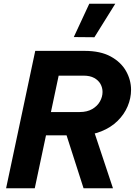

<svg xmlns="http://www.w3.org/2000/svg" viewBox="-20 -1014 732 1034"><path d="M403 -285.2H187.8L214.8 -410.6H409Q449 -410.6 476.6 -426.6Q504.2 -442.6 518.2 -467.6Q532.2 -492.6 532.2 -518.6Q532.2 -542 521.1 -561.8Q510 -581.6 487.4 -594.1Q464.8 -606.6 430.2 -606.6H256L284.2 -740H435.4Q520.8 -740 576 -709.9Q631.2 -679.8 658.5 -631.7Q685.8 -583.6 685.8 -530Q685.8 -485.6 667.6 -442Q649.4 -398.4 613.4 -362.9Q577.4 -327.4 524.7 -306.3Q472 -285.2 403 -285.2ZM588.4 0H430L328 -317.8L477.2 -334.4ZM167.2 0H12.8L169.8 -740H324.2ZM600.8 -993.8 488.4 -813.4 377.4 -814.4 460.8 -993.8Z"/></svg>

Font: Be Vietnam Pro Variable Thin
Style: Italic
Weight: 100
Italic angle: -12°
Designer: Lam Bao, Tony Le, Vietanh Nguyen
Foundry: Yellow Type Foundry
Version: Version 1.002